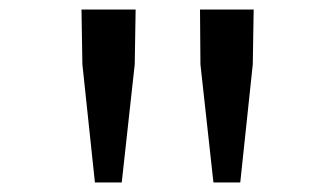

<svg xmlns="http://www.w3.org/2000/svg" viewBox="-20 -900 707 405"><path d="M180.2 -515.1 153.8 -764.2 151.9 -879.9H266.1L264.2 -764.2L236.8 -515.1ZM430.2 -515.1 402.8 -764.2 401.9 -879.9H515.1L513.2 -764.2L486.8 -515.1Z"/></svg>

Font: Shanggu Mono N
Style: Regular
Weight: 350
Designer: GuiWonder
Version: Version 1.021